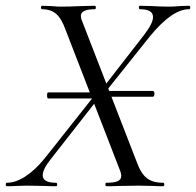

<svg xmlns="http://www.w3.org/2000/svg" viewBox="-37 -645 679 665"><path d="M498 -320Q498 -316 496.5 -313Q495 -310 493 -310H311V-330H493Q495 -330 496.5 -327Q498 -324 498 -320ZM126 -315Q126 -325 130 -325H311V-304H130Q126 -304 126 -315ZM332 -12Q358 -12 370.5 -17.5Q383 -23 383 -36Q383 -42 380 -51L190 -542Q176 -581 157.5 -597Q139 -613 109 -613Q105 -613 105 -619Q105 -625 109 -625L140 -624Q162 -622 173 -622Q204 -622 246 -624L291 -625Q295 -625 295 -619Q295 -613 291 -613Q243 -613 243 -590Q243 -581 247 -573L437 -83Q451 -44 471.5 -28Q492 -12 528 -12Q532 -12 532 -6Q532 0 528 0Q506 0 493 -1L444 -2L376 -1Q359 0 332 0Q328 0 328 -6Q328 -12 332 -12ZM-13 -12Q17 -12 51 -34Q85 -56 119 -98L286 -309L298 -297L139 -94Q111 -59 111 -38Q111 -12 157 -12Q161 -12 161 -6Q161 0 157 0Q131 0 117 -1L56 -2L20 -1Q10 0 -13 0Q-17 0 -17 -6Q-17 -12 -13 -12ZM309 -327 462 -524Q493 -564 493 -586Q493 -613 448 -613Q444 -613 444 -619Q444 -625 448 -625L488 -624Q522 -622 550 -622Q564 -622 586 -624L617 -625Q622 -625 622 -619Q622 -613 617 -613Q559 -613 482 -519L320 -316Z"/></svg>

Font: Cormorant Infant
Style: Italic
Weight: 400
Italic angle: -10°
Designer: Christian Thalmann (Catharsis Fonts)
Foundry: Catharsis Fonts
Version: Version 4.000